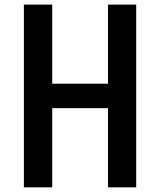

<svg xmlns="http://www.w3.org/2000/svg" viewBox="-20 -804 687 824"><path d="M82.5 -784.2H204.1V-444.8H443.4V-784.2H564.5V0H443.4V-339.8H204.1V0H82.5Z"/></svg>

Font: Decalotype Medium
Style: Regular
Weight: 500
Designer: Alfredo Marco Pradil
Foundry: Alfredo Marco Pradil
Version: Version 1.0